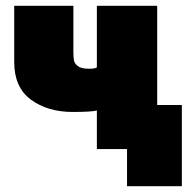

<svg xmlns="http://www.w3.org/2000/svg" viewBox="-20 -514 675 662"><path d="M607 -152V128H418V0H314V-133Q295 -128 231 -128Q144 -128 86.5 -170.5Q29 -213 29 -300V-494H233V-337Q233 -316 235 -305.5Q237 -295 248.5 -286Q260 -277 287 -277Q309 -277 314 -282V-494H522V-152Z"/></svg>

Font: Nunito Sans Heavy
Style: Regular
Weight: 400
Designer: Vernon Adams
Foundry: Vernon Adams
Version: Version 2.500